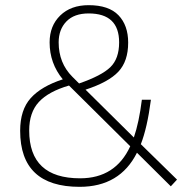

<svg xmlns="http://www.w3.org/2000/svg" viewBox="-20 -714 740 743"><path d="M323 -694Q401 -694 438.5 -655Q476 -616 476 -549Q476 -477 438 -436.5Q400 -396 311 -367L498 -182Q518 -240 529 -328H564Q550 -220 525 -156L665 -19L641 7L510 -123Q444 9 288 9Q58 9 58 -208Q58 -289 99 -334.5Q140 -380 223 -407Q172 -469 172 -550Q172 -614 213 -654Q254 -694 323 -694ZM290 -24Q427 -24 484 -148L247 -383Q168 -360 130.5 -319.5Q93 -279 93 -209Q93 -24 290 -24ZM207 -550Q207 -470 260 -417L286 -391Q373 -421 407 -454Q441 -487 441 -550Q441 -662 323 -662Q267 -662 237 -631Q207 -600 207 -550Z"/></svg>

Font: TypoPRO Titillium Maps
Style: 1 wt
Weight: 100
Designer: Campivisivi
Foundry: Accademia di Belle Arti di Urbino and students of MA course of Visual design
Version: Version 001.001